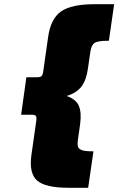

<svg xmlns="http://www.w3.org/2000/svg" viewBox="-20 -764 561 910"><path d="M80.1 -220.2 105 -397.9H154.8Q170.9 -397.9 177 -403.6Q183.1 -409.2 185.1 -426.8L208 -587.9Q220.2 -675.3 269.3 -709.7Q318.4 -744.1 428.2 -744.1H521L496.1 -570.8H491.2Q443.4 -570.8 428 -560.3Q412.6 -549.8 408.2 -518.1L397 -440.9Q389.6 -384.8 366.2 -354Q342.8 -323.2 295.9 -309.1Q338.9 -294.4 353 -263.7Q367.2 -232.9 359.9 -176.8L349.1 -100.1Q346.2 -78.1 350.1 -67.6Q354 -57.1 369.4 -52Q384.8 -46.9 418 -46.9H422.9L397.9 126H305.2Q195.3 126 156 91.8Q116.7 57.6 128.9 -29.8L151.9 -190.9Q154.3 -209 149.9 -214.6Q145.5 -220.2 129.9 -220.2Z"/></svg>

Font: Trueno UltraBlack
Style: Italic
Weight: 950
Designer: Julieta Ulanovsky
Foundry: Julieta Ulanovsky
Version: Version 3.001b | FøM Fix